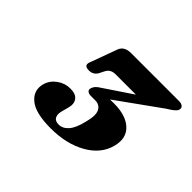

<svg xmlns="http://www.w3.org/2000/svg" viewBox="-92 -838 647 647"><g transform="rotate(45 232.0 -514.5)"><path d="M394 -439Q380.5 -388.5 328 -358.8Q275.5 -329 200.5 -329Q127.5 -329 97.8 -354Q68 -379 78 -416Q84.5 -440 105.8 -455.5Q127 -471 153 -471Q179 -471 189.2 -457.2Q199.5 -443.5 193.5 -421.5L186 -393Q182.5 -377.5 188.2 -367.2Q194 -357 210.5 -357Q229.5 -357 244.5 -373.8Q259.5 -390.5 268.5 -428.5Q279 -467 270.2 -484.5Q261.5 -502 240 -502H219.5Q209 -502 203.5 -506.8Q198 -511.5 201 -520.5Q204.5 -534 223 -545L323.5 -612.5H226.5Q204 -612.5 194.5 -595.5L184 -575Q174 -558 154 -558Q128.5 -558 136.5 -579L172 -676Q181 -700 213 -700H441Q454 -700 459.8 -694.2Q465.5 -688.5 462.5 -679.5Q459 -668.5 429 -651L273 -539Q282 -539.5 291.5 -539.5Q349.5 -539.5 378 -512.5Q406.5 -485.5 394 -439Z"/></g></svg>

Font: Fraunces 9pt S000
Style: Bold Italic
Weight: 700
Italic angle: -16°
Version: Version 1.000; ttfautohint (v1.8.3)